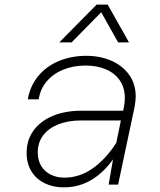

<svg xmlns="http://www.w3.org/2000/svg" viewBox="-20 -797 690 829"><path d="M468 -109Q427 -51 373.5 -19.5Q320 12 255 12Q209 12 172.5 -6Q136 -24 115.5 -57.5Q95 -91 95 -137Q95 -192 124.5 -233Q154 -274 207.5 -296.5Q261 -319 333 -319H512L515 -335Q519 -354 519 -374Q519 -418 497.5 -449.5Q476 -481 437.5 -497.5Q399 -514 350 -514Q297 -514 253.5 -496.5Q210 -479 182 -446Q154 -413 147 -368H100Q110 -426 145 -468.5Q180 -511 234 -533.5Q288 -556 353 -556Q413 -556 461.5 -534.5Q510 -513 538 -473.5Q566 -434 566 -380Q566 -362 561 -335L490 0H449ZM258 -30Q323 -30 379.5 -69.5Q436 -109 482 -180L502 -277H331Q274 -277 231.5 -260Q189 -243 166 -212Q143 -181 143 -139Q143 -105 158 -80.5Q173 -56 199 -43Q225 -30 258 -30ZM397 -777H445L537 -614H490L417 -744L289 -614H236Z"/></svg>

Font: Azeret Mono Thin
Style: Italic
Weight: 100
Italic angle: -12°
Designer: Martin Vácha
Foundry: Displaay
Version: Version 1.000; Glyphs 3.0.3, build 3074